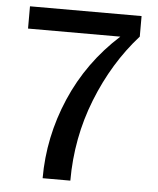

<svg xmlns="http://www.w3.org/2000/svg" viewBox="-50 -719 638 773"><g transform="rotate(5 268.5 -332.5)"><path d="M40 -585V-675H491V-592Q387 -476 325 -319.5Q263 -163 263 10H151Q151 -157 218 -313Q285 -469 413 -585Z"/></g></svg>

Font: Coval
Style: Medium
Weight: 500
Foundry: Context Ltd
Version: Version 001.000